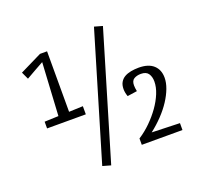

<svg xmlns="http://www.w3.org/2000/svg" viewBox="-124 -825 1090 1020"><g transform="rotate(-20 421.0 -315.0)"><path d="M61 0ZM504 -677 550 -664 338 47 292 34ZM185 -639H225V-297L304 -300V-254H85V-292L164 -295Q168 -372 172.5 -444.5Q177 -517 181 -594Q156 -580 130 -565.5Q104 -551 80 -537L61 -578ZM764 -294Q764 -266 752 -234Q740 -202 718.5 -169Q697 -136 666.5 -104Q636 -72 600 -44Q639 -43 679 -41.5Q719 -40 758 -39V0H528V-36Q564 -59 596 -90.5Q628 -122 652.5 -156.5Q677 -191 691.5 -226.5Q706 -262 706 -294Q706 -320 694 -338Q682 -356 652 -356Q629 -356 613 -346.5Q597 -337 597 -311Q597 -304 598 -295.5Q599 -287 601 -277L546 -269Q538 -291 538 -311Q538 -334 547 -349.5Q556 -365 571.5 -374Q587 -383 608 -387Q629 -391 652 -391Q707 -391 735.5 -365Q764 -339 764 -294Z"/></g></svg>

Font: Combo
Style: Regular
Weight: 400
Designer: Eduardo Rodriguez Tunni
Foundry: Eduardo Rodriguez Tunni
Version: Version 1.001